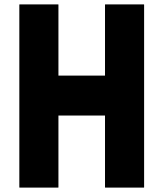

<svg xmlns="http://www.w3.org/2000/svg" viewBox="-20 -847 744 874"><path d="M459 -827 458 -826V-503H246V-826L245 -827H69L68 -826V6L69 7H245L246 6V-321H458V6L459 7H635L636 6V-826L635 -827Z"/></svg>

Font: Hussar Woodtype
Style: SeBd
Weight: 900
Foundry: Cannot Into Space Fonts
Version: Version 1.07